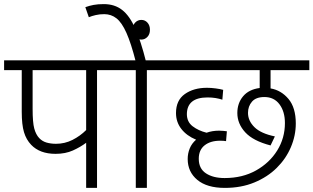

<svg xmlns="http://www.w3.org/2000/svg" viewBox="-20 -916 1528 936"><path d="M453 -574V0H400V-220Q372 -199 335.5 -182.5Q299 -166 251 -166Q174 -166 132 -210Q108 -235 97 -271.5Q86 -308 86 -371V-574H0V-622H563V-574ZM400 -574H139V-385Q139 -319 147 -289.5Q155 -260 171 -243Q186 -227 207 -221Q228 -215 253 -215Q296 -215 333.5 -234Q371 -253 400 -282Z M696 -574V0H642V-574H548V-622H805V-574ZM642 -615Q619 -705 596.5 -755.5Q574 -806 548 -826.5Q522 -847 488 -847Q466 -847 446.5 -842.5Q427 -838 413 -832L396 -881Q415 -888 436 -892Q457 -896 486 -896Q539 -896 575.5 -867.5Q612 -839 639.5 -777Q667 -715 692 -615Z M626 -771Q626 -792 638.5 -805.5Q651 -819 669 -819Q687 -819 699 -805.5Q711 -792 711 -771Q711 -749 698.5 -736Q686 -723 669 -723Q651 -723 638.5 -736.5Q626 -750 626 -771Z M1075 -48Q1162 -48 1228 -85Q1294 -122 1331.5 -182.5Q1369 -243 1369 -316Q1369 -372 1342.5 -407.5Q1316 -443 1269 -443Q1228 -443 1208.5 -420.5Q1189 -398 1189 -366Q1189 -327 1220.5 -296Q1252 -265 1320 -251L1299 -207Q1214 -229 1175.5 -271Q1137 -313 1137 -365Q1137 -413 1165 -446.5Q1193 -480 1246 -487V-574H790V-622H1488V-574H1299V-485Q1351 -476 1386.5 -433.5Q1422 -391 1422 -314Q1422 -255 1398 -198.5Q1374 -142 1329 -97.5Q1284 -53 1220 -26.5Q1156 0 1076 0Q989 0 942 -39Q895 -78 895 -141Q895 -168 905 -192.5Q915 -217 936 -235Q890 -254 864 -287.5Q838 -321 838 -365Q838 -427 881 -457.5Q924 -488 989 -488Q1009 -488 1031.5 -485Q1054 -482 1068 -478L1064 -430Q1049 -435 1031 -438Q1013 -441 992 -441Q892 -441 891 -360Q891 -322 919 -300.5Q947 -279 987 -269Q1015 -279 1048 -279Q1058 -279 1068.5 -278Q1079 -277 1086 -276L1082 -228Q1070 -230 1053 -230Q1006 -230 977.5 -207.5Q949 -185 949 -142Q949 -94 984 -71Q1019 -48 1075 -48Z"/></svg>

Font: RS Noto Sans Light
Style: Regular
Weight: 300
Designer: Monotype Design Team
Foundry: Monotype Imaging Inc.
Version: Version 3.10